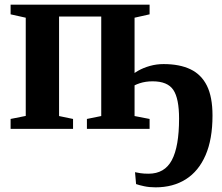

<svg xmlns="http://www.w3.org/2000/svg" viewBox="-20 -553 952 824"><path d="M647.5 251Q620.5 251 598.5 246.2Q576.5 241.5 564 237L559.5 186Q567.5 188 582.2 190.2Q597 192.5 617.5 192.5Q686.5 192.5 717.5 134.2Q748.5 76 748.5 -44Q748.5 -130.5 723.8 -167.2Q699 -204 635 -204Q605 -204 579.8 -195.8Q554.5 -187.5 538.5 -175V-223Q551 -237 573 -249.5Q595 -262 623.2 -270Q651.5 -278 682 -278Q750.5 -278 797.2 -255.8Q844 -233.5 868 -185.2Q892 -137 892 -57Q892 44.5 862.2 113Q832.5 181.5 777.8 216.2Q723 251 647.5 251ZM25.5 0V-42.5L90.5 -55.5V-477L25.5 -491.5V-533H622V-491.5L557.5 -477V-55L622 -42.5V0H353V-42.5L414.5 -55V-482H233.5V-55L293.5 -42.5V0Z"/></svg>

Font: Merriweather 72pt
Style: Bold
Weight: 700
Version: Version 2.100